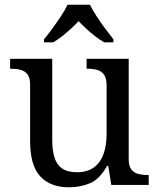

<svg xmlns="http://www.w3.org/2000/svg" viewBox="-20 -786 675 816"><path d="M273 10Q194 10 151 -36.5Q108 -83 108 -186V-426Q108 -456 96.5 -470.5Q85 -485 66.5 -489.5Q48 -494 26 -494H23V-536H202V-191Q202 -148 211.5 -117Q221 -86 244 -70Q267 -54 307 -54Q351 -54 379 -74.5Q407 -95 420 -131.5Q433 -168 433 -216V-422Q433 -454 422 -469Q411 -484 392.5 -489Q374 -494 351 -494H348V-536H527V-109Q527 -80 538.5 -65.5Q550 -51 568.5 -46.5Q587 -42 609 -42H612V0H453L440 -81H435Q404 -25 363 -7.5Q322 10 273 10ZM167 -619Q183 -638 202 -664Q221 -690 239 -717Q257 -744 267 -766H362Q373 -744 390.5 -717Q408 -690 427.5 -664Q447 -638 462 -619V-606H423Q404 -617 384.5 -632Q365 -647 347 -663.5Q329 -680 314 -696Q299 -680 281 -663.5Q263 -647 244 -632Q225 -617 206 -606H167Z"/></svg>

Font: Noto Serif Myanmar
Style: Regular
Weight: 400
Designer: Ben Mitchell and the Monotype Design Team
Foundry: Monotype Imaging Inc.
Version: Version 2.106